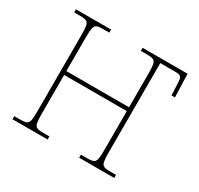

<svg xmlns="http://www.w3.org/2000/svg" viewBox="-151 -897 1117 1080"><g transform="rotate(30 407.0 -357.0)"><path d="M50 0V-20H91Q118 -20 130 -26Q142 -32 145.5 -51Q149 -70 149 -108V-605Q149 -644 145.5 -663Q142 -682 130 -688Q118 -694 92 -694H50V-714H278V-694H234Q208 -694 196 -688Q184 -682 180.5 -663Q177 -644 177 -605V-386H584V-605Q584 -644 580.5 -663Q577 -682 564.5 -688Q552 -694 525 -694H483V-714H775L780 -563H758L753 -655Q752 -672 744.5 -680.5Q737 -689 714 -689H612V-108Q612 -70 615.5 -51Q619 -32 631 -26Q643 -20 668 -20H711V0H483V-20H526Q553 -20 565 -26Q577 -32 580.5 -51Q584 -70 584 -108V-361H177V-108Q177 -70 180.5 -51Q184 -32 196 -26Q208 -20 234 -20H278V0Z"/></g></svg>

Font: Noto Serif Thin
Style: Regular
Weight: 100
Designer: Monotype Design Team
Foundry: Monotype Imaging Inc.
Version: Version 2.015